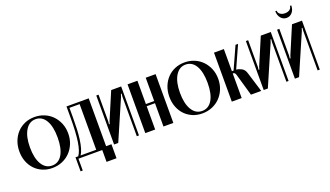

<svg xmlns="http://www.w3.org/2000/svg" viewBox="-72 -1181 3141 1827"><g transform="rotate(-20 1499.0 -268.0)"><path d="M261 -505Q315 -505 361 -485.5Q407 -466 440 -431.5Q473 -397 492 -350.5Q511 -304 511 -249Q511 -194 492 -146.5Q473 -99 439 -64Q405 -29 358.5 -9.5Q312 10 258 10Q205 10 160.5 -9Q116 -28 83.5 -62Q51 -96 33 -143Q15 -190 15 -245Q15 -302 33.5 -349.5Q52 -397 84.5 -431.5Q117 -466 162 -485.5Q207 -505 261 -505ZM264 -482Q199 -482 161 -419Q123 -356 123 -247Q123 -138 160.5 -75.5Q198 -13 264 -13Q330 -13 366.5 -74.5Q403 -136 403 -247Q403 -358 366.5 -420Q330 -482 264 -482Z M498 131V-11H526Q541 -32 551.5 -63.5Q562 -95 569 -140.5Q576 -186 579.5 -246Q583 -306 583 -384V-495H808V-11H862V131H761V11H520V131ZM708 -11V-473H605V-373Q605 -313 602.5 -257.5Q600 -202 593.5 -154.5Q587 -107 576 -70Q565 -33 549 -11Z M1137 -496V0H1115V-400L1118 -430L1111 -431L1101 -401L927 0H885V-496H908V-227L905 -197L912 -196L921 -225L1036 -496Z M1301 -494V-258H1385V-494H1485V0H1385V-236H1301V0H1201V-494Z M1780 -505Q1834 -505 1880 -485.5Q1926 -466 1959 -431.5Q1992 -397 2011 -350.5Q2030 -304 2030 -249Q2030 -194 2011 -146.5Q1992 -99 1958 -64Q1924 -29 1877.5 -9.5Q1831 10 1777 10Q1724 10 1679.5 -9Q1635 -28 1602.5 -62Q1570 -96 1552 -143Q1534 -190 1534 -245Q1534 -302 1552.5 -349.5Q1571 -397 1603.5 -431.5Q1636 -466 1681 -485.5Q1726 -505 1780 -505ZM1783 -482Q1718 -482 1680 -419Q1642 -356 1642 -247Q1642 -138 1679.5 -75.5Q1717 -13 1783 -13Q1849 -13 1885.5 -74.5Q1922 -136 1922 -247Q1922 -358 1885.5 -420Q1849 -482 1783 -482Z M2208 -220Q2203 -238 2196 -243.5Q2189 -249 2179 -249H2177V0H2077V-496H2177V-272H2194L2295 -496H2321L2220 -272Q2246 -270 2274 -255Q2302 -240 2313 -202L2375 0H2271Z M2652 -496V0H2630V-400L2633 -430L2626 -431L2616 -401L2442 0H2400V-496H2423V-227L2420 -197L2427 -196L2436 -225L2551 -496Z M2968 -496V0H2946V-400L2949 -430L2942 -431L2932 -401L2758 0H2716V-496H2739V-227L2736 -197L2743 -196L2752 -225L2867 -496ZM2908 -667H2922Q2922 -625 2899 -597.5Q2876 -570 2841 -570Q2806 -570 2783 -597.5Q2760 -625 2760 -667H2774Q2774 -645 2793 -631Q2812 -617 2842 -617Q2871 -617 2889.5 -631Q2908 -645 2908 -667Z"/></g></svg>

Font: Moniqa Extra Bold Narrow Heading
Style: Regular
Weight: 800
Width: 4
Designer: Rajesh Rajput
Foundry: Rajesh Rajput
Version: Version 1.000;December 15, 2022;FontCreator 14.0.0.2794 32-b